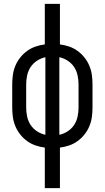

<svg xmlns="http://www.w3.org/2000/svg" viewBox="-20 -755 540 990"><path d="M211 215V6Q187 3 163.5 -5Q140 -13 120 -27.5Q100 -42 84.5 -61.5Q69 -81 59.5 -103.5Q50 -126 46.5 -150.5Q43 -175 43 -200V-320Q43 -345 46.5 -369.5Q50 -394 59.5 -416.5Q69 -439 84.5 -458.5Q100 -478 120 -492.5Q140 -507 163.5 -515Q187 -523 211 -526V-735H289V-526Q313 -523 336.5 -515Q360 -507 380 -492.5Q400 -478 415.5 -458.5Q431 -439 440.5 -416.5Q450 -394 453.5 -369.5Q457 -345 457 -320V-200Q457 -175 453.5 -150.5Q450 -126 440.5 -103.5Q431 -81 415.5 -61.5Q400 -42 380 -27.5Q360 -13 336.5 -5Q313 3 289 6V215ZM214 -60V-460Q191 -455 171 -442Q151 -429 138 -409.5Q125 -390 120 -366.5Q115 -343 115 -320V-200Q115 -177 120 -153.5Q125 -130 138 -110.5Q151 -91 171 -78Q191 -65 214 -60ZM286 -60Q309 -65 329 -78Q349 -91 362 -110.5Q375 -130 380 -153.5Q385 -177 385 -200V-320Q385 -343 380 -366.5Q375 -390 362 -409.5Q349 -429 329 -442Q309 -455 286 -460Z"/></svg>

Font: HulyMono
Style: Regular
Weight: 400
Monospace: yes
Designer: Belleve Invis
Foundry: Belleve Invis
Version: Version 33.2.5; ttfautohint (v1.8.4)